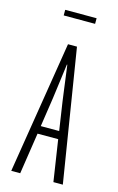

<svg xmlns="http://www.w3.org/2000/svg" viewBox="-114 -778 508 827"><g transform="rotate(15 140.0 -365.0)"><path d="M120 -590H160L255 0H213L185 -184H93L65 0H25ZM98 -219H180L161 -346Q159 -357 156 -383Q153 -409 149 -436Q145 -467 140 -504H138Q133 -467 129 -436Q125 -409 122 -383Q119 -357 117 -346ZM70 -705V-730H210V-705Z"/></g></svg>

Font: Exetegue Light
Style: Regular
Weight: 300
Designer: Fábio Duarte Martins
Foundry: Fábio Duarte Martins
Version: Version 0.001